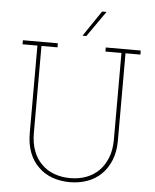

<svg xmlns="http://www.w3.org/2000/svg" viewBox="-59 -933 798 990"><g transform="rotate(5 340.0 -437.5)"><path d="M502 -52Q532 -81 550 -125Q568 -169 568 -226V-679H645V-700H464V-679H547V-229Q547 -177 531 -136.5Q515 -96 488 -69Q460 -41 422 -27Q384 -13 340 -13Q295 -13 256.5 -27Q218 -41 191 -69Q163 -96 148 -136.5Q133 -177 133 -229V-679H216V-700H35V-679H112V-226Q112 -169 129 -125Q146 -81 177 -52Q207 -22 249 -7Q291 8 340 8Q388 8 429.5 -7Q471 -22 502 -52ZM359 -750Q383 -783 405.5 -816.5Q428 -850 452 -883H429Q406 -850 384 -816.5Q362 -783 339 -750Z"/></g></svg>

Font: Josefin Slab Thin ExtraLight
Style: Regular
Weight: 250
Version: Version 2.000